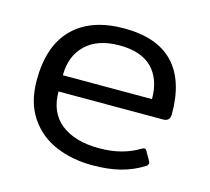

<svg xmlns="http://www.w3.org/2000/svg" viewBox="-80 -588 761 697"><g transform="rotate(15 300.0 -240.0)"><path d="M47 -231Q47 -361 114.5 -428Q182 -495 306 -495Q429 -495 491 -430.5Q553 -366 553 -239Q553 -212 527 -212H134Q134 -133 186 -92Q238 -51 330 -51Q417 -51 480 -90Q486 -93 489 -93Q495 -93 498 -86L517 -53Q519 -50 519 -45Q519 -38 511 -33Q471 -8 425.5 3.5Q380 15 321 15Q246 15 184 -11Q122 -37 84.5 -92.5Q47 -148 47 -231ZM469 -273Q469 -348 428 -389.5Q387 -431 306 -431Q223 -431 178.5 -388Q134 -345 134 -273Z"/></g></svg>

Font: Mitr Light
Style: Regular
Weight: 300
Designer: Thanarat Vachiruckul
Foundry: Cadson Demak
Version: Version 1.003